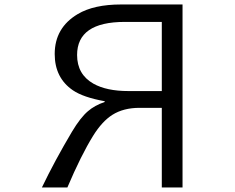

<svg xmlns="http://www.w3.org/2000/svg" viewBox="-20 -805 1040 850"><path d="M788.1 -785.2V24.9H696.3V-327.6H598.1Q526.9 -327.6 478 -296.9Q432.1 -268.1 392.1 -203.6Q338.9 -117.7 278.3 24.9H165.5Q221.7 -92.3 298.8 -222.2Q335.9 -284.2 369.1 -312.5Q398.9 -338.4 443.4 -353.5V-356.9Q348.6 -374 302.7 -405.3Q222.2 -460.4 222.2 -565.9Q222.2 -682.1 324.2 -742.7Q395.5 -785.2 516.1 -785.2ZM696.3 -708H532.2Q321.3 -708 321.3 -561.5Q321.3 -475.6 393.6 -434.6Q451.7 -401.9 548.3 -401.9H696.3Z"/></svg>

Font: BIZ UDPGothic
Style: Regular
Weight: 400
Designer: TypeBank Co., Ltd.
Foundry: Morisawa Inc.
Version: Version 1.051